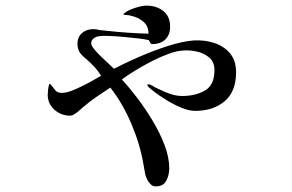

<svg xmlns="http://www.w3.org/2000/svg" viewBox="-20 -615 1040 684"><path d="M821 -357Q821 -289 780.5 -254.5Q740 -220 675 -220Q653 -220 625.5 -231.5Q598 -243 573 -258.5Q548 -274 531 -287Q528 -289 518.5 -297Q509 -305 507 -307Q503 -314 507.5 -314.5Q512 -315 516 -313Q521 -311 525.5 -308Q530 -305 534 -303Q551 -295 569 -287Q583 -281 598 -277Q613 -273 629 -273Q676 -273 710 -292.5Q744 -312 744 -365Q744 -394 726 -409.5Q708 -425 682.5 -431Q657 -437 633 -435Q610 -434 580 -423Q550 -412 519 -396Q488 -380 460.5 -363Q433 -346 414 -332Q440 -304 469 -266Q498 -228 524 -184.5Q550 -141 566.5 -97.5Q583 -54 583 -15Q583 8 572.5 28.5Q562 49 535 49Q525 49 519 43.5Q513 38 508 31Q499 16 496.5 1Q494 -14 491 -30Q479 -101 448 -174Q417 -247 373 -303Q349 -287 324.5 -270.5Q300 -254 277 -234L256 -216Q251 -212 244 -207.5Q237 -203 229 -203Q198 -203 174 -224Q150 -245 150 -278Q150 -284 151.5 -296.5Q153 -309 155 -314Q155 -316 157 -316Q159 -316 160 -314Q169 -304 176.5 -294Q184 -284 200 -284Q218 -284 245 -295.5Q272 -307 298.5 -321.5Q325 -336 340 -345Q330 -362 316.5 -376.5Q303 -391 288 -404Q282 -409 276 -414.5Q270 -420 265 -427Q256 -440 256 -459Q256 -485 274.5 -499Q293 -513 318 -511Q322 -511 326 -510Q330 -509 334 -508Q342 -507 349 -506.5Q356 -506 363 -505Q399 -501 436 -498.5Q473 -496 509 -495Q509 -523 490 -538.5Q471 -554 446 -559Q441 -561 435.5 -561Q430 -561 424 -562Q417 -562 422 -567Q434 -578 460 -586.5Q486 -595 502 -595Q537 -595 561.5 -576Q586 -557 586 -520Q586 -491 569 -474.5Q552 -458 523 -458Q518 -458 515 -463Q512 -468 510 -472Q498 -475 473.5 -478Q449 -481 421 -483.5Q393 -486 368.5 -487Q344 -488 333 -486Q323 -485 314 -478.5Q305 -472 305 -460Q305 -453 315 -440.5Q325 -428 339.5 -414Q354 -400 367 -388Q380 -376 386 -370Q424 -390 474.5 -412Q525 -434 577.5 -451Q630 -468 671 -471Q709 -473 743 -462Q777 -451 799 -425.5Q821 -400 821 -357Z"/></svg>

Font: Kaisei Tokumin
Style: Regular
Weight: 400
Designer: Font-Kai, 金井和夫
Foundry: KAZUO KANAI
Version: Version 5.003